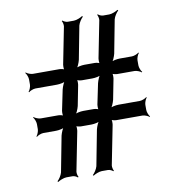

<svg xmlns="http://www.w3.org/2000/svg" viewBox="-77 -720 733 802"><g transform="rotate(-10 290.0 -319.5)"><path d="M241 -285 258 -372C259 -379 259 -393 256 -397L253 -395C256 -391 270 -388 277 -388H321C334 -388 355 -392 362 -398L359 -402C352 -396 344 -376 341 -364L323 -277C322 -270 322 -256 325 -252L328 -254C325 -258 311 -261 304 -261H260C248 -261 227 -257 220 -251L223 -248C230 -253 238 -273 241 -285ZM520 -219V-241C520 -250 526 -265 531 -270L529 -272C524 -267 509 -261 500 -261H410C398 -261 377 -257 370 -251L373 -248C380 -253 388 -273 391 -285L408 -372C409 -379 409 -393 406 -397L403 -395C406 -391 420 -388 427 -388H500C509 -388 524 -382 529 -377L531 -379C526 -384 520 -399 520 -408V-430C520 -439 526 -454 531 -459L529 -461C524 -456 509 -450 500 -450H448C436 -450 415 -446 408 -440L411 -437C418 -442 426 -462 429 -474L456 -615C459 -627 470 -643 477 -649L474 -652C467 -647 449 -639 437 -639H411C404 -639 393 -644 390 -648L387 -646C390 -642 393 -630 392 -623L361 -466C360 -459 360 -445 363 -441L366 -443C363 -447 349 -450 342 -450H298C286 -450 265 -446 258 -440L261 -437C268 -442 276 -462 279 -474L306 -615C309 -627 320 -643 327 -649L324 -652C317 -647 299 -639 287 -639H261C254 -639 243 -644 240 -648L237 -646C240 -642 243 -630 242 -623L211 -466C210 -459 210 -445 213 -441L216 -443C213 -447 199 -450 192 -450H80C71 -450 56 -456 51 -461L49 -459C54 -454 60 -439 60 -430V-408C60 -399 54 -384 49 -379L51 -377C56 -382 71 -388 80 -388H171C184 -388 205 -392 212 -398L209 -402C202 -396 194 -376 191 -364L173 -277C172 -270 172 -256 175 -252L178 -254C175 -258 161 -261 154 -261H80C71 -261 56 -267 51 -272L49 -270C54 -265 60 -250 60 -241V-219C60 -210 54 -195 49 -190L51 -188C56 -193 71 -199 80 -199H134C146 -199 167 -203 174 -209L171 -212C164 -207 156 -187 153 -175L124 -24C121 -12 110 4 103 10L106 13C113 8 131 0 143 0H169C176 0 187 5 190 9L193 7C190 3 187 -9 188 -16L221 -183C222 -190 222 -204 219 -208L216 -206C219 -202 233 -199 240 -199H284C296 -199 317 -203 324 -209L321 -212C314 -207 306 -187 303 -175L274 -24C271 -12 260 4 253 10L256 13C263 8 281 0 293 0H319C326 0 337 5 340 9L343 7C340 3 337 -9 338 -16L371 -183C372 -190 372 -204 369 -208L366 -206C369 -202 383 -199 390 -199H500C509 -199 524 -193 529 -188L531 -190C526 -195 520 -210 520 -219Z"/></g></svg>

Font: Gamestation Storm
Style: Regular
Weight: 400
Designer: Jonas Hecksher
Foundry: Jonas Hecksher, Playtypeª, e-types AS
Version: Version 1.003